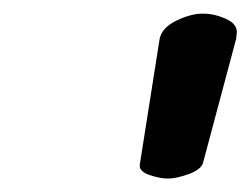

<svg xmlns="http://www.w3.org/2000/svg" viewBox="-20 -773 369 283"><path d="M186.5 -533.2 215.3 -715.8Q218.8 -732.4 240.2 -742.7Q261.7 -752.9 278.3 -752.9H280.3Q295.4 -752.9 312.3 -745.6Q329.1 -738.3 329.1 -725.6Q329.1 -724.1 328.1 -715.8L279.3 -533.2Q276.4 -522.9 258.1 -516.4Q239.7 -509.8 227.8 -509.8Q215.8 -509.8 200.9 -514.9Q186 -520 186 -528.3Q186 -531.7 186.5 -533.2Z"/></svg>

Font: Tuffy
Style: BoldItalic
Weight: 700
Italic angle: -12°
Designer: Thatcher Ulrich, Karoly Barta, Michael Everson
Version: Version 001.271